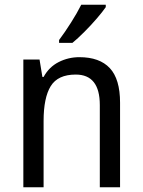

<svg xmlns="http://www.w3.org/2000/svg" viewBox="-20 -879 599 806"><path d="M313 -639Q398 -639 441 -593Q484 -547 484 -448V-93H399V-438Q399 -566 298 -566Q223 -566 193 -517.5Q163 -469 163 -371V-93H78V-629H146L158 -556H163Q186 -598 226.5 -618.5Q267 -639 313 -639ZM424 -849Q411 -830 386.5 -801.5Q362 -773 334 -745Q306 -717 284 -699H228V-711Q252 -743 278 -784Q304 -825 321 -859H424Z"/></svg>

Font: Noto Sans Kannada UI SemiCondensed
Style: Regular
Weight: 400
Width: 4
Designer: Jelle Bosma - Monotype Design Team
Foundry: Monotype Imaging Inc.
Version: Version 2.005; ttfautohint (v1.8.4.7-5d5b)